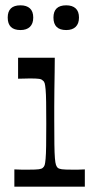

<svg xmlns="http://www.w3.org/2000/svg" viewBox="-20 -702 357 722"><path d="M34 0V-65Q49 -64 62 -64Q75 -64 87 -64Q115 -64 126 -65.5Q137 -67 141 -71Q146 -75 148 -81.5Q150 -88 151.5 -105Q153 -122 153.5 -153Q154 -184 154 -236Q154 -287 153.5 -318Q153 -349 151.5 -365.5Q150 -382 148 -389Q146 -396 141 -399Q137 -404 127 -405.5Q117 -407 92 -407Q82 -407 71.5 -406.5Q61 -406 48 -406V-485H186Q186 -463 185.5 -431Q185 -399 184.5 -365Q184 -331 184 -301Q184 -271 184 -251Q184 -193 184.5 -159Q185 -125 186.5 -107Q188 -89 190.5 -82Q193 -75 197 -71Q202 -67 212.5 -65.5Q223 -64 252 -64Q262 -64 273.5 -64Q285 -64 299 -65V0ZM57 -589Q9 -589 9 -636Q9 -659 21 -670.5Q33 -682 57 -682Q80 -682 92.5 -670.5Q105 -659 105 -636Q105 -613 92.5 -601Q80 -589 57 -589ZM229 -589Q181 -589 181 -636Q181 -659 193 -670.5Q205 -682 229 -682Q252 -682 264.5 -670.5Q277 -659 277 -636Q277 -613 264.5 -601Q252 -589 229 -589Z"/></svg>

Font: Ojuju Medium
Style: Regular
Weight: 500
Designer: Chisaokwu Joboson, Mirko Velimirovic
Foundry: Udi Foundry
Version: Version 1.000